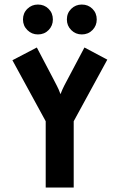

<svg xmlns="http://www.w3.org/2000/svg" viewBox="-20 -837 533 857"><path d="M459 -570.8Q459 -570.8 309 -295.8V0H184V-295.8L35.4 -568.1Q35.4 -568.1 144.4 -625L218.1 -484.7Q225.7 -469.4 234 -453.8Q242.4 -438.2 250 -416.7Q258.3 -438.2 266.3 -453.8Q274.3 -469.4 282.6 -484.7L356.9 -625ZM345.1 -683.3Q317.4 -683.3 297.9 -702.8Q278.5 -722.2 278.5 -750Q278.5 -778.5 297.9 -797.6Q317.4 -816.7 345.1 -816.7Q373.6 -816.7 392.7 -797.6Q411.8 -778.5 411.8 -750Q411.8 -722.2 392.7 -702.8Q373.6 -683.3 345.1 -683.3ZM149.3 -683.3Q121.5 -683.3 102.1 -702.8Q82.6 -722.2 82.6 -750Q82.6 -778.5 102.1 -797.6Q121.5 -816.7 149.3 -816.7Q177.8 -816.7 196.9 -797.6Q216 -778.5 216 -750Q216 -722.2 196.9 -702.8Q177.8 -683.3 149.3 -683.3Z"/></svg>

Font: co2trust
Style: Bold
Weight: 700
Designer: Kristian Moeller
Foundry: Dicotype
Version: Version 1.000